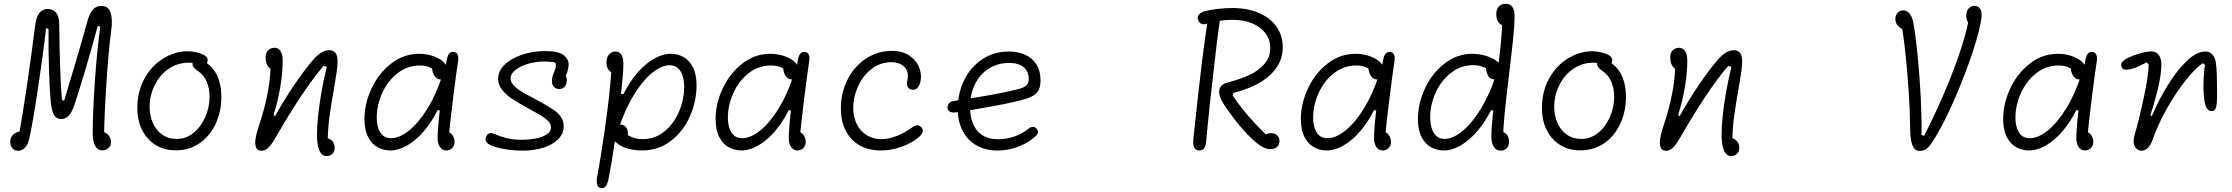

<svg xmlns="http://www.w3.org/2000/svg" viewBox="-20 -785 11820 1017"><path d="M34 -34.5Q34 -50 42.2 -62.5Q50.5 -75 64.5 -82Q78.5 -89 96 -89L78.5 -62.5Q87.5 -108 98.5 -175.5Q109.5 -243 121.5 -323.5Q133.5 -405.5 145.5 -492Q157.5 -578.5 166 -648Q172 -696.5 189 -717Q206 -737.5 232.5 -737.5Q259 -737.5 276 -718.8Q293 -700 293.5 -660Q295 -542 298.5 -431.8Q302 -321.5 308 -256.5L319.5 -250.5Q343 -326.5 382 -459.5Q421 -592.5 443 -673Q454 -713 471.2 -733.2Q488.5 -753.5 516 -753.5Q555.5 -753.5 566.2 -717.2Q577 -681 569.5 -626.5Q555 -521 543.2 -337.5Q531.5 -154 531.5 -63L512.5 -88.5Q529 -88.5 541.5 -80.2Q554 -72 561 -59.2Q568 -46.5 568 -33Q568 -20 561.8 -10Q555.5 0 545 5.8Q534.5 11.5 522.5 11.5Q506 11.5 494.5 1Q483 -9.5 477 -29.8Q471 -50 471 -79.5Q471 -181 482 -346.8Q493 -512.5 511 -643.5L498 -648.5Q467.5 -533.5 426 -394.8Q384.5 -256 367.5 -212Q355.5 -181.5 339.5 -168Q323.5 -154.5 304 -154.5Q282.5 -154.5 270 -170.5Q257.5 -186.5 252 -222Q245 -264.5 240.2 -395.2Q235.5 -526 237 -631L224 -636Q209 -500 180.5 -312Q152 -124 135 -50.5Q127 -16 111 -1.2Q95 13.5 75.5 13.5Q62 13.5 52.5 6.5Q43 -0.5 38.5 -11.5Q34 -22.5 34 -34.5Z M707.5 -212Q707.5 -302.5 746.5 -371.2Q785.5 -440 847.2 -476.8Q909 -513.5 974 -513.5Q996.5 -513.5 1020.2 -508Q1044 -502.5 1062 -493Q1070.5 -488.5 1075 -481.8Q1079.5 -475 1079.8 -467Q1080 -459 1076 -451Q1072 -442.5 1065.5 -439.5Q1059 -436.5 1051.5 -437.2Q1044 -438 1035 -441.5Q1033.5 -441.5 1033 -442L1029 -443.5Q1017.5 -448 1006.8 -450.5Q996 -453 981 -453Q920 -453 872.5 -419.8Q825 -386.5 798.8 -332.5Q772.5 -278.5 772.5 -219.5Q772.5 -172.5 789.8 -133.5Q807 -94.5 839.5 -71.8Q872 -49 916.5 -49Q965 -49 1004.8 -81Q1044.5 -113 1067.2 -164.8Q1090 -216.5 1090 -273Q1090 -317.5 1074.5 -353Q1059 -388.5 1029.5 -408Q1009 -421.5 1002.8 -433.8Q996.5 -446 1002.5 -456.5Q1006.5 -464 1016 -467Q1025.5 -470 1036.5 -468.8Q1047.5 -467.5 1055.5 -463Q1089 -445.5 1110.8 -416.8Q1132.5 -388 1142.5 -351.5Q1152.5 -315 1152.5 -273Q1152.5 -194 1122.2 -129Q1092 -64 1037 -26.2Q982 11.5 911 11.5Q850.5 11.5 804.2 -17Q758 -45.5 732.8 -96.2Q707.5 -147 707.5 -212Z M1659 -72Q1659 -114 1665 -172Q1671 -230 1682.8 -297Q1694.5 -364 1711 -431L1694 -436Q1636 -368 1573 -273Q1510 -178 1463.5 -96.5L1461.5 -93.5Q1438 -52 1424.2 -31Q1410.5 -10 1396.2 1.8Q1382 13.5 1365 13.5Q1343.5 13.5 1336.5 -4Q1329.5 -21.5 1333.2 -48.2Q1337 -75 1347.5 -106.5Q1365.5 -160 1378.5 -208.5Q1395 -270 1404.2 -330.5Q1413.5 -391 1413.5 -454.5L1438.5 -412.5Q1424.5 -412.5 1412.8 -420.5Q1401 -428.5 1394 -443.8Q1387 -459 1387 -480.5Q1387 -497.5 1393.5 -509.2Q1400 -521 1410.8 -526.5Q1421.5 -532 1434 -532Q1446.5 -532 1456.2 -524.5Q1466 -517 1471.8 -502Q1477.5 -487 1477.5 -465Q1477.5 -403 1465.5 -329.2Q1453.5 -255.5 1429 -175L1437 -170Q1486 -257.5 1537.5 -333.5Q1589 -409.5 1634.5 -463.5Q1657.5 -491 1679.8 -505Q1702 -519 1723.5 -519Q1737.5 -519 1747.5 -512.8Q1757.5 -506.5 1762.8 -493.8Q1768 -481 1768 -461Q1768 -436 1763.2 -403Q1758.5 -370 1748.5 -312Q1733 -227.5 1724.5 -161.8Q1716 -96 1716 -30L1699.5 -54Q1717 -54 1729 -46.8Q1741 -39.5 1747 -28Q1753 -16.5 1753 -3Q1753 10.5 1747.2 20.8Q1741.5 31 1731.8 36.5Q1722 42 1710.5 42Q1684.5 42 1671.8 12.5Q1659 -17 1659 -72Z M1910.5 -155Q1910.5 -235.5 1947.8 -315.8Q1985 -396 2051.5 -448Q2118 -500 2200 -500Q2238.5 -500 2273.5 -488.2Q2308.5 -476.5 2330 -456Q2351.5 -435.5 2351.5 -410.5Q2351.5 -392 2342.8 -378Q2334 -364 2314.5 -364Q2299 -364 2288 -375.2Q2277 -386.5 2271.8 -404.5Q2266.5 -422.5 2266.5 -442.5H2305V-401.5Q2300.5 -404.5 2296 -407Q2271.5 -422.5 2251.8 -430.2Q2232 -438 2202.5 -438Q2138 -438 2086 -397.5Q2034 -357 2004.8 -292.8Q1975.5 -228.5 1975.5 -161Q1975.5 -113 1994.5 -83Q2013.5 -53 2052 -53Q2096 -53 2146.5 -93.5Q2197 -134 2244 -209.8Q2291 -285.5 2323.5 -386.5H2354L2320.5 -201H2297.5Q2267.5 -140 2226.2 -91.5Q2185 -43 2138.5 -15.5Q2092 12 2047 12Q2013 12 1982 -4Q1951 -20 1930.8 -57.5Q1910.5 -95 1910.5 -155ZM2298 -53Q2298 -107.5 2313.5 -233.8Q2329 -360 2343 -448.5Q2344 -453.5 2344.5 -458.5Q2348.5 -484 2356.5 -497Q2364.5 -510 2380.5 -510Q2391 -510 2397.8 -503.8Q2404.5 -497.5 2406.8 -486.5Q2409 -475.5 2406.5 -461.5Q2395 -387 2380.8 -272Q2366.5 -157 2356.5 -59L2343 -88Q2356 -88 2366.2 -80Q2376.5 -72 2382.2 -59.5Q2388 -47 2388 -34Q2388 -13.5 2375 -0.8Q2362 12 2344 12Q2322.5 12 2310.2 -6.5Q2298 -25 2298 -53Z M2565.5 -23.5Q2553 -33 2551.8 -44.2Q2550.5 -55.5 2560 -69.5Q2567 -80 2579 -80Q2591 -80 2605 -73Q2626 -63 2662 -53.8Q2698 -44.5 2743 -44.5Q2777 -44.5 2812.5 -50.5Q2848 -56.5 2873.2 -71.2Q2898.5 -86 2898.5 -110.5Q2898.5 -128 2883.5 -143.8Q2868.5 -159.5 2838 -177.5Q2821.5 -187 2813.5 -191.5Q2805.5 -196 2789.5 -205L2770.5 -215.5Q2722.5 -241.5 2692 -261.8Q2661.5 -282 2640 -308.8Q2618.5 -335.5 2618.5 -368Q2618.5 -409 2653 -442.5Q2687.5 -476 2745.2 -495.2Q2803 -514.5 2868.5 -514.5Q2938.5 -514.5 2966.5 -492.2Q2994.5 -470 2991.8 -437.2Q2989 -404.5 2969.5 -368.5L2958 -402Q2969 -397 2975.5 -386.8Q2982 -376.5 2982 -359.5Q2982 -330.5 2962.5 -319Q2943 -307.5 2923.2 -318Q2903.5 -328.5 2903.5 -354.5Q2903.5 -369.5 2906.8 -380.8Q2910 -392 2916.5 -407Q2922 -420.5 2924 -429Q2926 -437.5 2923.5 -447.5L2918.5 -454.5Q2864 -464 2809.2 -454.5Q2754.5 -445 2719.5 -421.2Q2684.5 -397.5 2684.5 -369Q2684.5 -350.5 2700 -333.8Q2715.5 -317 2737.8 -303Q2760 -289 2799 -268.5Q2806 -264.5 2813.5 -260.8Q2821 -257 2828 -253L2840 -246.5Q2885.5 -221.5 2910 -205Q2934.5 -188.5 2950.2 -167Q2966 -145.5 2966 -117Q2966 -76.5 2936 -47Q2906 -17.5 2856.5 -2.2Q2807 13 2749.5 13Q2710 13 2672 7.8Q2634 2.5 2605.5 -6Q2577 -14.5 2565.5 -23.5Z M3221.5 -79Q3221.5 -94 3227.5 -104.5Q3233.5 -115 3243.2 -120.2Q3253 -125.5 3263.5 -125.5Q3284 -125.5 3294.2 -113.5Q3304.5 -101.5 3305.8 -83.2Q3307 -65 3302.5 -45.5H3275V-86.5L3282 -82.5Q3308 -66 3330.5 -57Q3353 -48 3384.5 -48Q3449.5 -48 3499.5 -89Q3549.5 -130 3576.8 -194Q3604 -258 3604 -324.5Q3604 -356.5 3596 -382.5Q3588 -408.5 3570.8 -424Q3553.5 -439.5 3527 -439.5Q3483.5 -439.5 3433 -398Q3382.5 -356.5 3335.8 -279.5Q3289 -202.5 3256.5 -101.5H3226L3251.5 -287H3282.5Q3312.5 -348 3353.8 -396.5Q3395 -445 3442 -472.5Q3489 -500 3534.5 -500Q3569 -500 3599.5 -483.5Q3630 -467 3649.8 -429.8Q3669.5 -392.5 3669.5 -333.5Q3669.5 -249 3634.5 -169.2Q3599.5 -89.5 3533.8 -38.8Q3468 12 3380 12Q3339 12 3302.8 1.2Q3266.5 -9.5 3244 -30Q3221.5 -50.5 3221.5 -79ZM3142.5 155Q3155 84.5 3159.5 58Q3181 -72 3197.2 -199.8Q3213.5 -327.5 3220 -434.5L3240 -392.5Q3217 -399 3204.8 -413.2Q3192.5 -427.5 3192.5 -455Q3192.5 -472.5 3198.8 -485.5Q3205 -498.5 3216 -505.2Q3227 -512 3240 -512Q3259.5 -512 3270.8 -496.2Q3282 -480.5 3282 -445Q3282 -398 3269.2 -284Q3256.5 -170 3238 -43.8Q3219.5 82.5 3203.5 162Q3199 185.5 3189.8 199.8Q3180.5 214 3164.5 211.5Q3147.5 209 3143 192.5Q3138.5 176 3142.5 155Z M3770.5 -155Q3770.5 -235.5 3807.8 -315.8Q3845 -396 3911.5 -448Q3978 -500 4060 -500Q4098.5 -500 4133.5 -488.2Q4168.5 -476.5 4190 -456Q4211.5 -435.5 4211.5 -410.5Q4211.5 -392 4202.8 -378Q4194 -364 4174.5 -364Q4159 -364 4148 -375.2Q4137 -386.5 4131.8 -404.5Q4126.5 -422.5 4126.5 -442.5H4165V-401.5Q4160.5 -404.5 4156 -407Q4131.5 -422.5 4111.8 -430.2Q4092 -438 4062.5 -438Q3998 -438 3946 -397.5Q3894 -357 3864.8 -292.8Q3835.5 -228.5 3835.5 -161Q3835.5 -113 3854.5 -83Q3873.5 -53 3912 -53Q3956 -53 4006.5 -93.5Q4057 -134 4104 -209.8Q4151 -285.5 4183.5 -386.5H4214L4180.5 -201H4157.5Q4127.5 -140 4086.2 -91.5Q4045 -43 3998.5 -15.5Q3952 12 3907 12Q3873 12 3842 -4Q3811 -20 3790.8 -57.5Q3770.5 -95 3770.5 -155ZM4158 -53Q4158 -107.5 4173.5 -233.8Q4189 -360 4203 -448.5Q4204 -453.5 4204.5 -458.5Q4208.5 -484 4216.5 -497Q4224.5 -510 4240.5 -510Q4251 -510 4257.8 -503.8Q4264.5 -497.5 4266.8 -486.5Q4269 -475.5 4266.5 -461.5Q4255 -387 4240.8 -272Q4226.5 -157 4216.5 -59L4203 -88Q4216 -88 4226.2 -80Q4236.5 -72 4242.2 -59.5Q4248 -47 4248 -34Q4248 -13.5 4235 -0.8Q4222 12 4204 12Q4182.5 12 4170.2 -6.5Q4158 -25 4158 -53Z M4434 -210.5Q4434 -295 4470 -365Q4506 -435 4567.8 -475.2Q4629.5 -515.5 4703.5 -515.5Q4760 -515.5 4797.5 -490Q4835 -464.5 4849.5 -425.8Q4864 -387 4854.5 -349Q4849.5 -328 4837.2 -317.2Q4825 -306.5 4808 -310.5Q4792.5 -314 4787 -326.8Q4781.5 -339.5 4786.5 -360.5Q4792.5 -387 4784.5 -408.5Q4776.5 -430 4755 -442.8Q4733.5 -455.5 4701.5 -455.5Q4643 -455.5 4596.8 -419.8Q4550.5 -384 4525 -327.8Q4499.5 -271.5 4499.5 -213.5Q4499.5 -166 4517.8 -128.5Q4536 -91 4570 -69.5Q4604 -48 4648.5 -48Q4687.5 -48 4731 -65.2Q4774.5 -82.5 4807 -107Q4822.5 -119 4835 -121.2Q4847.5 -123.5 4858.5 -112.5Q4866 -105 4867.5 -96.5Q4869 -88 4864.5 -79.2Q4860 -70.5 4849.5 -61Q4812 -28 4756.5 -8Q4701 12 4646.5 12Q4581 12 4533.2 -15.2Q4485.5 -42.5 4459.8 -92.8Q4434 -143 4434 -210.5Z M5053 -208Q5053 -291.5 5087.2 -361Q5121.5 -430.5 5183 -471.2Q5244.5 -512 5323.5 -512Q5373.5 -512 5411.5 -494.5Q5449.5 -477 5470.5 -442.8Q5491.5 -408.5 5491.5 -359.5Q5491.5 -330.5 5483.5 -312.2Q5475.5 -294 5458.8 -282.2Q5442 -270.5 5413 -261.5Q5359 -244.5 5242.5 -223Q5126 -201.5 5044 -190Q5022.5 -187 5010.8 -194Q4999 -201 4999 -216Q4999 -229 5007.2 -238.2Q5015.5 -247.5 5034.5 -250.5Q5069.5 -255.5 5112.8 -262.5Q5156 -269.5 5199 -277Q5256 -287 5305 -297.2Q5354 -307.5 5384 -316Q5402.5 -321 5412.5 -329.2Q5422.5 -337.5 5425.8 -346.5Q5429 -355.5 5429 -366Q5429 -391.5 5418.2 -410.5Q5407.5 -429.5 5384.2 -440.5Q5361 -451.5 5325 -451.5Q5264 -451.5 5216.8 -421.2Q5169.5 -391 5143.8 -338Q5118 -285 5118 -219.5Q5118 -169 5133.5 -130.5Q5149 -92 5182.2 -69.8Q5215.5 -47.5 5267.5 -47.5Q5310.5 -47.5 5351 -61.2Q5391.5 -75 5421.5 -98.5Q5431.5 -106.5 5438.5 -110Q5445.5 -113.5 5452.8 -113.2Q5460 -113 5467.5 -106.5Q5479 -97 5477.8 -85.2Q5476.5 -73.5 5464.5 -62.5Q5430 -30.5 5376 -9Q5322 12.5 5263.5 12.5Q5200 12.5 5152.5 -14.8Q5105 -42 5079 -92Q5053 -142 5053 -208Z M6453 -248.5Q6439.5 -273 6438 -293.5Q6436.5 -314 6447.5 -328Q6458.5 -342 6480.5 -347.5Q6546 -364 6596 -387Q6646 -410 6677.2 -446Q6708.5 -482 6708.5 -531Q6708.5 -574.5 6683.5 -608.2Q6658.5 -642 6613.5 -661Q6568.5 -680 6510 -680Q6475.5 -680 6440.5 -675Q6405.5 -670 6368.5 -658.5Q6357.5 -655 6348.5 -657.2Q6339.5 -659.5 6333.5 -666.2Q6327.5 -673 6325 -683Q6321.5 -698 6331.5 -708.8Q6341.5 -719.5 6361.5 -725.5Q6389 -733 6429.2 -737.8Q6469.5 -742.5 6506.5 -742.5Q6587 -742.5 6647.8 -716.5Q6708.5 -690.5 6741.5 -643.5Q6774.5 -596.5 6774.5 -535.5Q6774.5 -471 6738 -422Q6701.5 -373 6642.8 -341.5Q6584 -310 6513 -293L6509.5 -279Q6533.5 -243 6563.2 -205.8Q6593 -168.5 6629.5 -129.2Q6666 -90 6708.5 -50.5L6670.5 -56.5Q6676.5 -66.5 6686.2 -73Q6696 -79.5 6712.5 -79.5Q6727 -79.5 6737 -74Q6747 -68.5 6752.2 -59Q6757.5 -49.5 6757.5 -37.5Q6757.5 -25.5 6751.8 -15.8Q6746 -6 6734.8 -0.5Q6723.5 5 6707.5 5Q6671 5 6618.8 -43Q6566.5 -91 6519.5 -152.5Q6472.5 -214 6453 -248.5ZM6301 -48.5Q6311 -143 6323.2 -254.5Q6335.5 -366 6347 -460Q6366.5 -612.5 6380 -697Q6382.5 -711.5 6391 -720Q6399.5 -728.5 6412 -728.5Q6421.5 -728.5 6429.2 -723.8Q6437 -719 6441 -710.8Q6445 -702.5 6443.5 -693Q6426 -574 6393 -275.5Q6384.5 -197 6377.5 -127.8Q6370.5 -58.5 6368.5 -33.5Q6366.5 -12 6358.5 0Q6350.5 12 6333 12Q6320.5 12 6312.8 5.8Q6305 -0.5 6302 -14Q6299 -27.5 6301 -48.5Z M6870.5 -155Q6870.5 -235.5 6907.8 -315.8Q6945 -396 7011.5 -448Q7078 -500 7160 -500Q7198.5 -500 7233.5 -488.2Q7268.5 -476.5 7290 -456Q7311.5 -435.5 7311.5 -410.5Q7311.5 -392 7302.8 -378Q7294 -364 7274.5 -364Q7259 -364 7248 -375.2Q7237 -386.5 7231.8 -404.5Q7226.5 -422.5 7226.5 -442.5H7265V-401.5Q7260.5 -404.5 7256 -407Q7231.5 -422.5 7211.8 -430.2Q7192 -438 7162.5 -438Q7098 -438 7046 -397.5Q6994 -357 6964.8 -292.8Q6935.5 -228.5 6935.5 -161Q6935.5 -113 6954.5 -83Q6973.5 -53 7012 -53Q7056 -53 7106.5 -93.5Q7157 -134 7204 -209.8Q7251 -285.5 7283.5 -386.5H7314L7280.5 -201H7257.5Q7227.5 -140 7186.2 -91.5Q7145 -43 7098.5 -15.5Q7052 12 7007 12Q6973 12 6942 -4Q6911 -20 6890.8 -57.5Q6870.5 -95 6870.5 -155ZM7258 -53Q7258 -107.5 7273.5 -233.8Q7289 -360 7303 -448.5Q7304 -453.5 7304.5 -458.5Q7308.5 -484 7316.5 -497Q7324.5 -510 7340.5 -510Q7351 -510 7357.8 -503.8Q7364.5 -497.5 7366.8 -486.5Q7369 -475.5 7366.5 -461.5Q7355 -387 7340.8 -272Q7326.5 -157 7316.5 -59L7303 -88Q7316 -88 7326.2 -80Q7336.5 -72 7342.2 -59.5Q7348 -47 7348 -34Q7348 -13.5 7335 -0.8Q7322 12 7304 12Q7282.5 12 7270.2 -6.5Q7258 -25 7258 -53Z M7490.5 -153Q7490.5 -238 7528.8 -318.5Q7567 -399 7632.8 -449.5Q7698.5 -500 7777.5 -500Q7817 -500 7854.8 -488Q7892.5 -476 7916.5 -454.8Q7940.5 -433.5 7940.5 -407Q7940.5 -386.5 7928.8 -375.2Q7917 -364 7898.5 -364Q7872.5 -364 7861.2 -386Q7850 -408 7850 -442.5H7885V-401.5Q7873 -412.5 7857 -421.2Q7841 -430 7822.5 -435Q7804 -440 7784 -440Q7718 -440 7665.8 -399.2Q7613.5 -358.5 7584.5 -294.5Q7555.5 -230.5 7555.5 -164.5Q7555.5 -132 7563.5 -106Q7571.5 -80 7588.5 -64.5Q7605.5 -49 7632 -49Q7675.5 -49 7726.2 -90.5Q7777 -132 7824 -208.8Q7871 -285.5 7903.5 -386.5H7934L7908.5 -201H7877.5Q7847.5 -140 7806.2 -91.5Q7765 -43 7718.5 -15.5Q7672 12 7627 12Q7592.5 12 7561.5 -4.2Q7530.5 -20.5 7510.5 -57.5Q7490.5 -94.5 7490.5 -153ZM7879.5 -63Q7879.5 -102 7885.8 -164Q7892 -226 7906 -341.5Q7922 -478 7929.8 -555Q7937.5 -632 7937.5 -687.5L7952 -645.5Q7937 -650 7927 -657.2Q7917 -664.5 7911.2 -677Q7905.5 -689.5 7905.5 -708.5Q7905.5 -726.5 7911.8 -739.2Q7918 -752 7929.2 -758.5Q7940.5 -765 7955.5 -765Q7977.5 -765 7990 -749.5Q8002.5 -734 8002.5 -698Q8002.5 -654 7995.5 -585.5Q7988.5 -517 7973.5 -392.5Q7958.5 -269.5 7950.5 -189.8Q7942.5 -110 7942.5 -59L7922.5 -88Q7939 -88 7950.2 -81.2Q7961.5 -74.5 7967.2 -62.8Q7973 -51 7973 -35.5Q7973 -11 7960 1Q7947 13 7929 13Q7904.5 13 7892 -8.2Q7879.5 -29.5 7879.5 -63Z M8147.5 -212Q8147.5 -302.5 8186.5 -371.2Q8225.5 -440 8287.2 -476.8Q8349 -513.5 8414 -513.5Q8436.5 -513.5 8460.2 -508Q8484 -502.5 8502 -493Q8510.5 -488.5 8515 -481.8Q8519.5 -475 8519.8 -467Q8520 -459 8516 -451Q8512 -442.5 8505.5 -439.5Q8499 -436.5 8491.5 -437.2Q8484 -438 8475 -441.5Q8473.5 -441.5 8473 -442L8469 -443.5Q8457.5 -448 8446.8 -450.5Q8436 -453 8421 -453Q8360 -453 8312.5 -419.8Q8265 -386.5 8238.8 -332.5Q8212.5 -278.5 8212.5 -219.5Q8212.5 -172.5 8229.8 -133.5Q8247 -94.5 8279.5 -71.8Q8312 -49 8356.5 -49Q8405 -49 8444.8 -81Q8484.5 -113 8507.2 -164.8Q8530 -216.5 8530 -273Q8530 -317.5 8514.5 -353Q8499 -388.5 8469.5 -408Q8449 -421.5 8442.8 -433.8Q8436.5 -446 8442.5 -456.5Q8446.5 -464 8456 -467Q8465.5 -470 8476.5 -468.8Q8487.5 -467.5 8495.5 -463Q8529 -445.5 8550.8 -416.8Q8572.5 -388 8582.5 -351.5Q8592.5 -315 8592.5 -273Q8592.5 -194 8562.2 -129Q8532 -64 8477 -26.2Q8422 11.5 8351 11.5Q8290.5 11.5 8244.2 -17Q8198 -45.5 8172.8 -96.2Q8147.5 -147 8147.5 -212Z M9099 -72Q9099 -114 9105 -172Q9111 -230 9122.8 -297Q9134.5 -364 9151 -431L9134 -436Q9076 -368 9013 -273Q8950 -178 8903.5 -96.5L8901.5 -93.5Q8878 -52 8864.2 -31Q8850.5 -10 8836.2 1.8Q8822 13.5 8805 13.5Q8783.5 13.5 8776.5 -4Q8769.5 -21.5 8773.2 -48.2Q8777 -75 8787.5 -106.5Q8805.5 -160 8818.5 -208.5Q8835 -270 8844.2 -330.5Q8853.5 -391 8853.5 -454.5L8878.5 -412.5Q8864.5 -412.5 8852.8 -420.5Q8841 -428.5 8834 -443.8Q8827 -459 8827 -480.5Q8827 -497.5 8833.5 -509.2Q8840 -521 8850.8 -526.5Q8861.5 -532 8874 -532Q8886.5 -532 8896.2 -524.5Q8906 -517 8911.8 -502Q8917.5 -487 8917.5 -465Q8917.5 -403 8905.5 -329.2Q8893.5 -255.5 8869 -175L8877 -170Q8926 -257.5 8977.5 -333.5Q9029 -409.5 9074.5 -463.5Q9097.5 -491 9119.8 -505Q9142 -519 9163.5 -519Q9177.5 -519 9187.5 -512.8Q9197.5 -506.5 9202.8 -493.8Q9208 -481 9208 -461Q9208 -436 9203.2 -403Q9198.5 -370 9188.5 -312Q9173 -227.5 9164.5 -161.8Q9156 -96 9156 -30L9139.5 -54Q9157 -54 9169 -46.8Q9181 -39.5 9187 -28Q9193 -16.5 9193 -3Q9193 10.5 9187.2 20.8Q9181.5 31 9171.8 36.5Q9162 42 9150.5 42Q9124.5 42 9111.8 12.5Q9099 -17 9099 -72Z M10097.5 -116Q10097.5 -182 10090.5 -293.2Q10083.5 -404.5 10072.2 -508.2Q10061 -612 10049.5 -660.5L10074 -629Q10059.5 -629 10046.8 -636.8Q10034 -644.5 10026.8 -657.2Q10019.5 -670 10019.5 -685Q10019.5 -697.5 10024.8 -707.8Q10030 -718 10039.2 -724Q10048.5 -730 10060.5 -730Q10081.5 -730 10095 -713Q10108.5 -696 10114.5 -665.5Q10126.5 -601 10137.2 -493.8Q10148 -386.5 10153.8 -271.5Q10159.5 -156.5 10158 -69.5L10172 -66Q10220 -159.5 10267 -266.5Q10314 -373.5 10352.5 -482.8Q10391 -592 10408.5 -681.5L10432.5 -655.5Q10413 -655.5 10404 -667.5Q10395 -679.5 10395 -700Q10395 -719 10401.5 -731.2Q10408 -743.5 10417.8 -748.8Q10427.5 -754 10438.5 -754Q10449.5 -754 10458.5 -748.5Q10467.5 -743 10472.8 -729.2Q10478 -715.5 10475.5 -692Q10468.5 -628.5 10429.2 -510Q10390 -391.5 10336 -266.8Q10282 -142 10233.5 -62L10230 -56.5Q10214 -30.5 10203.8 -16.5Q10193.5 -2.5 10180 6Q10166.5 14.5 10148 14.5Q10129.5 14.5 10118.5 0Q10107.5 -14.5 10102.5 -43Q10097.5 -71.5 10097.5 -116Z M10590.5 -155Q10590.5 -235.5 10627.8 -315.8Q10665 -396 10731.5 -448Q10798 -500 10880 -500Q10918.5 -500 10953.5 -488.2Q10988.5 -476.5 11010 -456Q11031.5 -435.5 11031.5 -410.5Q11031.5 -392 11022.8 -378Q11014 -364 10994.5 -364Q10979 -364 10968 -375.2Q10957 -386.5 10951.8 -404.5Q10946.5 -422.5 10946.5 -442.5H10985V-401.5Q10980.5 -404.5 10976 -407Q10951.5 -422.5 10931.8 -430.2Q10912 -438 10882.5 -438Q10818 -438 10766 -397.5Q10714 -357 10684.8 -292.8Q10655.5 -228.5 10655.5 -161Q10655.5 -113 10674.5 -83Q10693.5 -53 10732 -53Q10776 -53 10826.5 -93.5Q10877 -134 10924 -209.8Q10971 -285.5 11003.5 -386.5H11034L11000.5 -201H10977.5Q10947.5 -140 10906.2 -91.5Q10865 -43 10818.5 -15.5Q10772 12 10727 12Q10693 12 10662 -4Q10631 -20 10610.8 -57.5Q10590.5 -95 10590.5 -155ZM10978 -53Q10978 -107.5 10993.5 -233.8Q11009 -360 11023 -448.5Q11024 -453.5 11024.5 -458.5Q11028.5 -484 11036.5 -497Q11044.5 -510 11060.5 -510Q11071 -510 11077.8 -503.8Q11084.5 -497.5 11086.8 -486.5Q11089 -475.5 11086.5 -461.5Q11075 -387 11060.8 -272Q11046.5 -157 11036.5 -59L11023 -88Q11036 -88 11046.2 -80Q11056.5 -72 11062.2 -59.5Q11068 -47 11068 -34Q11068 -13.5 11055 -0.8Q11042 12 11024 12Q11002.5 12 10990.2 -6.5Q10978 -25 10978 -53Z M11285 -63.5Q11313.5 -163 11337 -275.8Q11360.5 -388.5 11361.5 -443L11350.5 -454.5Q11327.5 -442.5 11306.2 -433Q11285 -423.5 11268.5 -419.5Q11247.5 -414.5 11234.5 -416.2Q11221.5 -418 11217 -432.5Q11212.5 -445.5 11222 -457.5Q11231.5 -469.5 11251 -478.5Q11282 -493 11316 -502.8Q11350 -512.5 11376.5 -512.5Q11402 -512.5 11415.2 -493.2Q11428.5 -474 11428.5 -446Q11428.5 -395 11412.5 -324.8Q11396.5 -254.5 11370 -175L11378 -170Q11415 -257.5 11463.5 -335.5Q11512 -413.5 11563.8 -462.8Q11615.5 -512 11661 -512Q11684 -512 11698 -497.2Q11712 -482.5 11716 -459.5Q11721 -430.5 11722.2 -390Q11723.5 -349.5 11723.5 -297Q11723.5 -293.5 11723.5 -289.5Q11723.5 -256 11721.8 -237Q11720 -218 11714.8 -208.2Q11709.5 -198.5 11700 -197Q11683.5 -194 11672.5 -207.2Q11661.5 -220.5 11657 -249Q11650.5 -287 11651.5 -342.8Q11652.5 -398.5 11659.5 -441L11648 -450.5Q11608.5 -424 11557.2 -359.5Q11506 -295 11458.2 -210.8Q11410.5 -126.5 11381.5 -43.5Q11371 -13.5 11352.8 2Q11334.5 17.5 11314 12Q11299 7.5 11291 -4.2Q11283 -16 11281.8 -31.8Q11280.5 -47.5 11285 -63.5Z"/></svg>

Font: Monaspace Radon Var
Style: Regular
Weight: 400
Designer: Riley Cran and the Lettermatic Team
Version: Version 1.000 (Monaspace Radon Var)